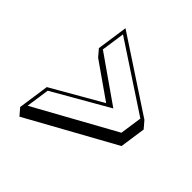

<svg xmlns="http://www.w3.org/2000/svg" viewBox="-165 -814 829 829"><g transform="rotate(45 249.0 -400.0)"><path d="M302.5 -409.2 72.3 -277 51.8 -135 79 -103.2 480.5 -325.2 497.5 -443.2 470.3 -475 132.8 -697 112.3 -555 139.5 -523.2ZM86.1 -268.7 340.6 -414.9 128.5 -563.2 144 -670.5 454.1 -466.5 439.5 -365.5 70.6 -161.5Z"/></g></svg>

Font: Blink
Style: 3DObl
Weight: 400
Designer: Mew Too
Foundry: Cannot Into Space Fonts
Version: Version 001.000